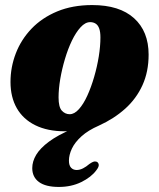

<svg xmlns="http://www.w3.org/2000/svg" viewBox="-20 -506 628 759"><path d="M344.5 -486Q452.5 -486 510 -434Q567.5 -382 567.5 -290Q567.5 -222.5 543.2 -169.2Q519 -116 474.8 -76.2Q430.5 -36.5 371 -9.5Q328.5 9 302.2 32.8Q276 56.5 264.2 81.5Q252.5 106.5 252.5 129Q252.5 148 261 157Q269.5 166 283 166Q295.5 166 308.2 159.5Q321 153 333 142.5Q341.5 136.5 348 133.8Q354.5 131 361 133Q368.5 135.5 370.2 144.2Q372 153 360.5 167.5Q340.5 194.5 301.2 213.8Q262 233 212.5 233Q160.5 233 134 213.5Q107.5 194 107.5 158.5Q107.5 132 123.2 105.8Q139 79.5 173.8 53.8Q208.5 28 265.5 4L267 10.5Q256.5 12.5 249.5 12.8Q242.5 13 236 13Q168 13 119.8 -10.8Q71.5 -34.5 46.5 -78.2Q21.5 -122 21.5 -182Q21.5 -240.5 42.5 -295Q63.5 -349.5 104.5 -392.5Q145.5 -435.5 206 -460.8Q266.5 -486 344.5 -486ZM255.5 -54.5Q274 -54.5 292 -74.5Q310 -94.5 325.2 -128Q340.5 -161.5 352.2 -202Q364 -242.5 370.5 -283Q377 -323.5 377 -358Q377 -380 372.2 -393.2Q367.5 -406.5 358.2 -412.5Q349 -418.5 336.5 -418.5Q317 -418.5 298.5 -398.2Q280 -378 264.2 -345.2Q248.5 -312.5 236.8 -273Q225 -233.5 218.2 -193.8Q211.5 -154 211.5 -121Q211.5 -82.5 224.5 -68.5Q237.5 -54.5 255.5 -54.5Z"/></svg>

Font: Fraunces ExtraBold
Style: Italic
Weight: 800
Italic angle: -16°
Version: Version 1.000;[b76b70a41]